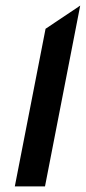

<svg xmlns="http://www.w3.org/2000/svg" viewBox="-20 -682 307 687"><path d="M33 -15H141L267 -662L143 -579Z"/></svg>

Font: Charger Eco
Style: Obl
Weight: 1000
Designer: Jasper
Foundry: Cannot Into Space Fonts
Version: Version 1.1